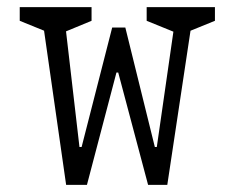

<svg xmlns="http://www.w3.org/2000/svg" viewBox="-20 -520 660 540"><path d="M99 -468 126.5 -424.5 35.5 -461.5V-500H237.5V-461.5L148 -424.5L161.5 -468L203.5 -106.5H209.5L295.5 -442.5H332.5L415.5 -106.5H421L473 -468L483.5 -424.5L392.5 -461.5V-500H584.5V-461.5L493.5 -424.5L521 -468L450.5 0H396.5L312.5 -316H307.5L224.5 0H166Z"/></svg>

Font: Monaspace Xenon Var
Style: Regular
Weight: 400
Designer: Riley Cran and the Lettermatic Team
Version: Version 1.000 (Monaspace Xenon Var)